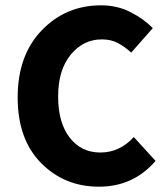

<svg xmlns="http://www.w3.org/2000/svg" viewBox="-20 -684 622 716"><path d="M560.1 -84Q477.5 12.2 349.1 12.2Q220.7 12.2 133.3 -75.9Q45.9 -164.1 45.9 -320.8Q45.9 -477.5 135.5 -570.8Q225.1 -664.1 356.9 -664.1Q418 -664.1 467.5 -638.4Q517.1 -612.8 549.8 -579.1L469.2 -487.8Q444.3 -510.7 418.9 -523.9Q393.6 -537.1 359.4 -537.1Q290.5 -537.1 243.7 -480Q196.8 -422.9 196.8 -324.5Q196.8 -226.1 240 -170.7Q283.2 -115.2 354.5 -115.2Q425.8 -115.2 479 -172.9Z"/></svg>

Font: SourceSansPro-Bold
Style: Bold
Weight: 700
Designer: Paul D. Hunt
Foundry: Adobe Systems Incorporated
Version: Version 1.050;PS Version 1.000;hotconv 1.0.70;makeotf.lib2.5